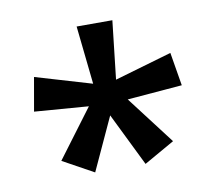

<svg xmlns="http://www.w3.org/2000/svg" viewBox="-56 -823 610 545"><g transform="rotate(-10 249.5 -551.0)"><path d="M300 -760H197L215 -592L53 -640L36 -543L192 -531L88 -392L177 -343L247 -495L322 -342L410 -392L304 -531L462 -544L446 -640L281 -592Z"/></g></svg>

Font: Noto Sans Myanmar SemiCondensed Medium
Style: Regular
Weight: 500
Width: 4
Designer: Monotype Design Team
Foundry: Monotype Imaging Inc.
Version: Version 2.107